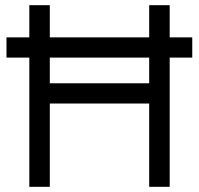

<svg xmlns="http://www.w3.org/2000/svg" viewBox="-20 -720 766 740"><path d="M93 0H172V-321H555V0H634V-700H555V-399H172V-700H93ZM5 -498H721V-576H5Z"/></svg>

Font: Unageo
Style: Regular
Weight: 400
Designer: Richard Sepsi
Foundry: Richard Sepsi
Version: Version 2.000